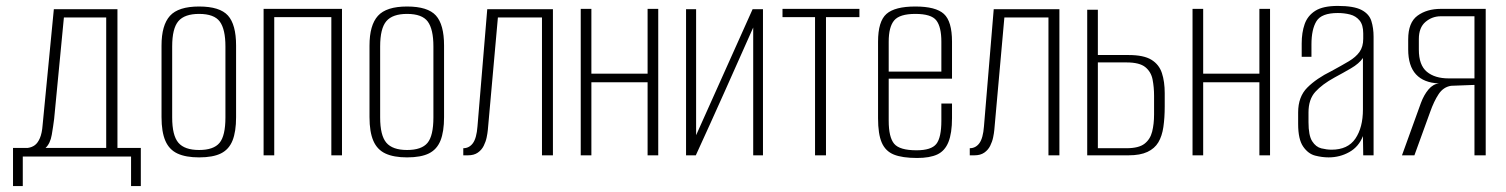

<svg xmlns="http://www.w3.org/2000/svg" viewBox="-20 -525 5090 649"><path d="M24 104V-25H74Q88 -27 98 -34.5Q108 -42 115 -58.5Q122 -75 124 -102L162 -494H377V-25H456V104H423V4H57V104ZM134 -25H339V-466H196L163 -123Q160 -99 155 -69.5Q150 -40 134 -25Z M653 7Q608 7 580 -6Q552 -19 539 -49Q526 -79 526 -129V-371Q526 -440 554.5 -471.5Q583 -503 653 -503Q723 -503 750.5 -472.5Q778 -442 778 -371V-129Q778 -80 766 -50Q754 -20 727 -6.5Q700 7 653 7ZM653 -18Q702 -18 722 -42Q742 -66 742 -128V-368Q742 -426 723 -452Q704 -478 653 -478Q604 -478 583 -453.5Q562 -429 562 -368V-128Q562 -67 583 -42.5Q604 -18 653 -18Z M871 0V-495H1136V0H1100V-467H907V0Z M1356 7Q1311 7 1283 -6Q1255 -19 1242 -49Q1229 -79 1229 -129V-371Q1229 -440 1257.5 -471.5Q1286 -503 1356 -503Q1426 -503 1453.5 -472.5Q1481 -442 1481 -371V-129Q1481 -80 1469 -50Q1457 -20 1430 -6.5Q1403 7 1356 7ZM1356 -18Q1405 -18 1425 -42Q1445 -66 1445 -128V-368Q1445 -426 1426 -452Q1407 -478 1356 -478Q1307 -478 1286 -453.5Q1265 -429 1265 -368V-128Q1265 -67 1286 -42.5Q1307 -18 1356 -18Z M1546 0V-24Q1566 -24 1578.5 -41Q1591 -58 1594 -98L1627 -494H1849V0H1812V-466H1663L1629 -86Q1628 -75 1625 -60.5Q1622 -46 1615 -32Q1608 -18 1595 -9Q1582 0 1562 0Z M1943 0V-495H1979V-276H2169V-495H2205V0H2169V-247H1979V0Z M2299 0V-494H2333V-68L2524 -494H2559V0H2526V-432Q2478 -324 2430 -216.5Q2382 -109 2332 0Z M2735 0V-467H2625V-495H2885V-467H2772V0Z M3080 9Q3030 9 3001.5 -2.5Q2973 -14 2960.5 -43Q2948 -72 2948 -125V-384Q2948 -453 2976.5 -478Q3005 -503 3074 -503Q3143 -503 3170.5 -478Q3198 -453 3198 -384V-259H2984V-117Q2984 -61 3002.5 -39Q3021 -17 3078 -17Q3128 -17 3145 -38.5Q3162 -60 3162 -117V-175H3198V-126Q3198 -75 3186 -45Q3174 -15 3148.5 -3Q3123 9 3080 9ZM2984 -283H3162V-384Q3162 -434 3145 -456Q3128 -478 3074 -478Q3021 -478 3002.5 -456Q2984 -434 2984 -384Z M3258 0V-24Q3278 -24 3290.5 -41Q3303 -58 3306 -98L3339 -494H3561V0H3524V-466H3375L3341 -86Q3340 -75 3337 -60.5Q3334 -46 3327 -32Q3320 -18 3307 -9Q3294 0 3274 0Z M3655 0V-492H3691V-339H3795Q3846 -339 3872 -323Q3898 -307 3907.5 -278Q3917 -249 3917 -210V-165Q3917 -127 3912.5 -96Q3908 -65 3895.5 -44Q3883 -23 3858.5 -11.5Q3834 0 3795 0ZM3691 -24H3788Q3829 -24 3848.5 -39Q3868 -54 3874.5 -80Q3881 -106 3881 -138V-201Q3881 -230 3876 -256Q3871 -282 3851.5 -298Q3832 -314 3788 -314H3691Z M4011 0V-495H4047V-276H4237V-495H4273V0H4237V-247H4047V0Z M4471 7Q4449 7 4425.5 1Q4402 -5 4385 -29.5Q4368 -54 4368 -106V-145Q4368 -198 4399 -229Q4430 -260 4481 -285Q4516 -304 4539.5 -318Q4563 -332 4575.5 -349.5Q4588 -367 4588 -394V-412Q4588 -441 4575.5 -456Q4563 -471 4543.5 -476Q4524 -481 4502 -481Q4447 -481 4430 -453.5Q4413 -426 4413 -375V-333H4380V-378Q4380 -415 4390 -443.5Q4400 -472 4426 -488.5Q4452 -505 4502 -505Q4556 -505 4582 -491.5Q4608 -478 4615.5 -454Q4623 -430 4623 -401V0H4588L4587 -65Q4573 -29 4541 -11Q4509 7 4471 7ZM4481 -19Q4536 -19 4561.5 -56.5Q4587 -94 4587 -155V-329Q4574 -310 4546.5 -294Q4519 -278 4491 -263Q4449 -240 4426 -214.5Q4403 -189 4403 -145V-112Q4403 -67 4415.5 -47.5Q4428 -28 4446.5 -23.5Q4465 -19 4481 -19Z M4719 0 4783 -177Q4793 -204 4808.5 -222.5Q4824 -241 4844 -243Q4793 -245 4766.5 -273.5Q4740 -302 4740 -358V-392Q4740 -449 4771.5 -472Q4803 -495 4850 -495H5002V0H4964V-238L4885 -235Q4859 -231 4843 -207Q4827 -183 4814 -146L4761 0ZM4877 -260H4964V-470H4850Q4821 -470 4798.5 -451Q4776 -432 4776 -393V-357Q4776 -305 4803 -282.5Q4830 -260 4877 -260Z"/></svg>

Font: Alumni Sans ExtraLight
Style: Regular
Weight: 250
Version: Version 1.018